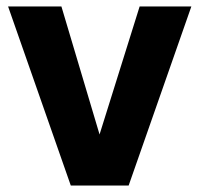

<svg xmlns="http://www.w3.org/2000/svg" viewBox="-20 -574 617 594"><path d="M5 -554H170L288 -158L412 -554H572L378 0H199Z"/></svg>

Font: Application
Style: Bold
Weight: 700
Designer: Wei Huang
Foundry: Wei Huang
Version: Version 0.012